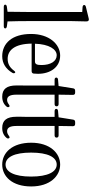

<svg xmlns="http://www.w3.org/2000/svg" viewBox="435 -1254 820 1730"><g transform="rotate(90 845.0 -389.0)"><path d="M22 -26C22 -18 29 -13 42 -13H216C229 -13 236 -18 236 -26C236 -34 229 -39 217 -41L173 -47C171 -104 170 -175 170 -231V-624L173 -756C173 -766 171 -772 167 -776C163 -779 156 -781 145 -778L42 -753C31 -750 25 -745 25 -737C25 -730 32 -724 44 -723L88 -720V-231C88 -175 87 -104 86 -47L41 -41C29 -39 22 -34 22 -26Z M487 1C553 1 603 -34 636 -90C642 -100 641 -108 636 -114C631 -120 624 -115 615 -103C587 -66 554 -48 510 -48C432 -48 375 -112 373 -264H621C633 -264 641 -270 643 -282C644 -294 645 -306 645 -322C645 -433 585 -521 481 -521C376 -521 286 -420 286 -259C286 -88 370 1 487 1ZM374 -294C378 -421 424 -490 478 -490C532 -490 566 -435 566 -353C566 -310 558 -294 533 -294Z M851 1C890 1 920 -13 941 -39C947 -47 947 -54 943 -61C939 -68 931 -66 920 -58C906 -48 895 -43 880 -43C850 -43 833 -67 833 -126V-471H918C931 -471 938 -478 938 -489C938 -500 931 -507 918 -507H833L835 -636C835 -649 828 -656 815 -656H798C786 -656 778 -651 776 -638L755 -507L698 -502C686 -501 679 -495 679 -486C679 -477 686 -471 699 -471H751V-214C751 -196 751 -182 750 -168V-127C750 -40 782 1 851 1Z M1133 1C1172 1 1202 -13 1223 -39C1229 -47 1229 -54 1225 -61C1221 -68 1213 -66 1202 -58C1188 -48 1177 -43 1162 -43C1132 -43 1115 -67 1115 -126V-471H1200C1213 -471 1220 -478 1220 -489C1220 -500 1213 -507 1200 -507H1115L1117 -636C1117 -649 1110 -656 1097 -656H1080C1068 -656 1060 -651 1058 -638L1037 -507L980 -502C968 -501 961 -495 961 -486C961 -477 968 -471 981 -471H1033V-214C1033 -196 1033 -182 1032 -168V-127C1032 -40 1064 1 1133 1Z M1463 1C1571 1 1660 -90 1660 -260C1660 -430 1566 -521 1463 -521C1359 -521 1266 -429 1266 -260C1266 -91 1354 1 1463 1ZM1355 -259C1355 -410 1396 -490 1463 -490C1529 -490 1571 -410 1571 -259C1571 -108 1529 -29 1463 -29C1396 -29 1355 -108 1355 -259Z"/></g></svg>

Font: 寒蝉锦书宋 CompactLight
Style: Bold
Weight: 400
Width: 4
Designer: 寒蝉锦书宋{Warren} 思源宋体{Ryoko NISHIZUKA 西塚涼子 (kana & ideographs); Frank Grießhammer (Latin, Greek & Cyrillic); Wenlong ZHANG 
Foundry: Adobe & ChillType
Version: Version 2.000;Glyphs 3.1.1 (3135)